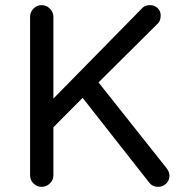

<svg xmlns="http://www.w3.org/2000/svg" viewBox="-20 -723 710 748"><path d="M640.1 -39.1Q640.6 -21 627.7 -8.1Q614.7 4.9 596.2 4.9Q573.2 4.9 560.1 -13.2L301.8 -341.8L188 -227.1V-40Q188 -21.5 174.3 -8.3Q160.6 4.9 142.1 4.9Q123.5 4.9 110.4 -8.3Q97.2 -21.5 97.2 -40V-657.2Q97.2 -675.8 110.4 -689.5Q123.5 -703.1 142.1 -703.1Q160.6 -703.1 174.3 -689.5Q188 -675.8 188 -657.2V-338.9L529.8 -687Q542.5 -703.1 564 -703.1Q581.5 -703.1 593.8 -691.7Q606 -680.2 606 -663.1Q606 -642.6 595.2 -631.8L363.8 -401.9L628.9 -67.9Q640.1 -53.2 640.1 -39.1Z"/></svg>

Font: Aka-Acid-Varela
Style: Regular
Weight: 400
Designer: Joe Prince, Avraham Cornfeld, Cyberella
Foundry: Joe Prince, Avraham Cornfeld, Cyberella
Version: Version 2.000; ttfautohint (v1.5.33-1714) -l 8 -r 50 -G 200 